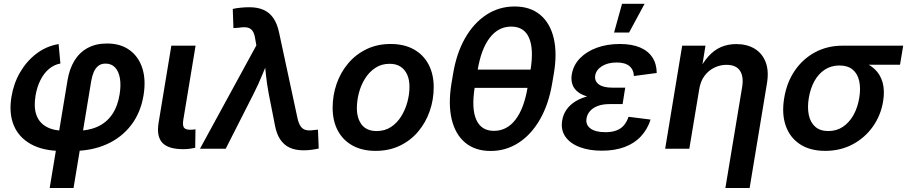

<svg xmlns="http://www.w3.org/2000/svg" viewBox="-20 -773 4715 998"><path d="M238.3 204.1 331.1 -356.4Q340.8 -414.6 366.7 -457.3Q392.6 -500 435.1 -523.4Q477.5 -546.9 536.6 -546.9Q606.4 -546.9 653.6 -512.7Q700.7 -478.5 720 -418Q739.3 -357.4 726.1 -277.8Q711.4 -187.5 661.6 -122.6Q611.8 -57.6 533.9 -22.9Q456.1 11.7 356.4 11.7H302.2Q205.1 11.7 141.4 -23.4Q77.6 -58.6 51.5 -121.8Q25.4 -185.1 39.6 -270Q50.8 -339.4 84.7 -397.5Q118.7 -455.6 169.7 -494.4Q220.7 -533.2 284.7 -543.9L293.9 -442.9Q261.2 -437 234.6 -414.6Q208 -392.1 190.2 -356.7Q172.4 -321.3 164.6 -275.9Q154.8 -216.3 169.2 -175.5Q183.6 -134.8 221.7 -113.8Q259.8 -92.8 320.3 -92.8H374Q438 -92.8 485.4 -113.8Q532.7 -134.8 562 -176.8Q591.3 -218.8 601.6 -281.7Q609.4 -328.6 603.5 -364.7Q597.7 -400.9 578.9 -421.6Q560.1 -442.4 528.3 -442.4Q505.9 -442.4 491 -430.7Q476.1 -418.9 467.3 -398.4Q458.5 -377.9 454.1 -351.6L362.3 204.1Z M933.1 2.4Q854.5 2.4 823.7 -31Q793 -64.5 804.2 -133.8L870.6 -535.6H996.6L933.1 -151.9Q928.2 -123 935.5 -110.8Q942.9 -98.6 968.3 -98.6Q978 -98.6 984.6 -99.4Q991.2 -100.1 996.1 -101.1L994.6 -4.9Q983.9 -2.4 967.8 0Q951.7 2.4 933.1 2.4Z M1019.5 0 1312.5 -537.1 1306.6 -570.8Q1302.7 -598.1 1292.7 -612.3Q1282.7 -626.5 1265.4 -629.9Q1248 -633.3 1221.7 -628.9L1193.4 -627L1189.9 -726.6Q1206.1 -730.5 1229.2 -732.9Q1252.4 -735.4 1276.9 -735.4Q1318.8 -735.4 1349.9 -721.7Q1380.9 -708 1400.9 -679Q1420.9 -649.9 1430.7 -603.5L1526.4 -158.2Q1532.7 -130.4 1543.2 -115.7Q1553.7 -101.1 1570.1 -97.2Q1586.4 -93.3 1608.9 -96.7L1632.8 -99.1L1636.7 -1Q1622.6 2.4 1601.1 5.4Q1579.6 8.3 1556.6 8.3Q1515.6 8.3 1485.6 -5.6Q1455.6 -19.5 1436.3 -48.6Q1417 -77.6 1408.7 -124L1376.5 -287.6Q1367.2 -336.9 1362.1 -386Q1356.9 -435.1 1352.1 -485.8H1385.7Q1363.8 -435.1 1344 -386Q1324.2 -336.9 1299.3 -287.6L1153.3 0Z M1932.6 11.2Q1862.3 11.2 1812.3 -16.6Q1762.2 -44.4 1735.6 -94.7Q1709 -145 1709 -212.4Q1709 -277.8 1729.7 -337.4Q1750.5 -397 1789.8 -443.6Q1829.1 -490.2 1885 -517.3Q1940.9 -544.4 2010.3 -544.4Q2080.6 -544.4 2130.6 -516.6Q2180.7 -488.8 2207.5 -438.2Q2234.4 -387.7 2234.4 -319.8Q2234.4 -254.9 2213.6 -195.3Q2192.9 -135.7 2153.6 -89.1Q2114.3 -42.5 2058.3 -15.6Q2002.4 11.2 1932.6 11.2ZM1937.5 -91.8Q1980.5 -91.8 2012.5 -113Q2044.4 -134.3 2065.7 -168.7Q2086.9 -203.1 2097.7 -243.4Q2108.4 -283.7 2108.4 -321.8Q2108.4 -357.9 2096.7 -384.5Q2085 -411.1 2062.3 -426.3Q2039.6 -441.4 2005.4 -441.4Q1962.9 -441.4 1930.9 -420.2Q1898.9 -398.9 1877.4 -364.5Q1856 -330.1 1845.5 -289.8Q1835 -249.5 1835 -210.9Q1835 -157.2 1860.6 -124.5Q1886.2 -91.8 1937.5 -91.8Z M2530.3 11.7Q2450.2 11.7 2398.4 -31.2Q2346.7 -74.2 2327.9 -152.8Q2309.1 -231.4 2326.7 -339.4L2335 -388.2Q2352.5 -495.6 2397.2 -574.2Q2441.9 -652.8 2507.8 -696Q2573.7 -739.3 2654.8 -739.3Q2735.8 -739.3 2787.6 -696.3Q2839.4 -653.3 2858.2 -574.5Q2877 -495.6 2858.4 -388.2L2850.1 -339.4Q2832 -231 2786.6 -152.1Q2741.2 -73.2 2675.5 -30.8Q2609.9 11.7 2530.3 11.7ZM2547.4 -92.8Q2614.7 -92.8 2659.7 -151.4Q2704.6 -210 2722.7 -320.8L2737.3 -406.7Q2755.4 -517.6 2730 -576.2Q2704.6 -634.8 2637.2 -634.8Q2570.3 -634.8 2525.4 -576.2Q2480.5 -517.6 2462.4 -406.7L2447.8 -320.8Q2429.7 -209 2455.6 -150.9Q2481.4 -92.8 2547.4 -92.8ZM2422.4 -316.4 2438 -411.1H2763.2L2747.6 -316.4Z M3108.4 10.3Q3042.5 10.3 2992.9 -8.5Q2943.4 -27.3 2918.7 -62.7Q2894 -98.1 2902.3 -147.5Q2907.2 -177.7 2924.6 -202.9Q2941.9 -228 2971.4 -246.3Q3001 -264.6 3043.2 -274.7Q3085.4 -284.7 3139.6 -284.7H3224.6L3216.3 -231.9H3147.5Q3114.3 -231.9 3088.9 -222.9Q3063.5 -213.9 3048.1 -197Q3032.7 -180.2 3028.8 -158.2Q3022.9 -125 3048.8 -105.5Q3074.7 -85.9 3126.5 -85.9Q3160.6 -85.9 3184.3 -95Q3208 -104 3223.1 -121.8Q3238.3 -139.6 3247.1 -166L3361.8 -151.4Q3345.2 -100.1 3311 -63.7Q3276.9 -27.3 3225.8 -8.5Q3174.8 10.3 3108.4 10.3ZM3138.2 -258.8Q3084.5 -258.8 3046.9 -267.6Q3009.3 -276.4 2986.6 -293Q2963.9 -309.6 2955.6 -333.3Q2947.3 -356.9 2952.1 -386.2Q2960.4 -435.5 2995.4 -470.9Q3030.3 -506.3 3083.7 -525.4Q3137.2 -544.4 3201.2 -544.4Q3263.7 -544.4 3306.2 -526.6Q3348.6 -508.8 3370.8 -475.1Q3393.1 -441.4 3393.6 -393.6L3274.9 -377.9Q3273.9 -410.6 3251.7 -429.4Q3229.5 -448.2 3185.5 -448.2Q3139.6 -448.2 3108.9 -429Q3078.1 -409.7 3073.7 -379.4Q3069.8 -351.6 3092.5 -334.5Q3115.2 -317.4 3163.1 -317.4H3230L3220.2 -258.8ZM3171.9 -604 3213.4 -753.4H3330.6L3250 -604Z M3614.7 -310.5 3563 0H3437.5L3525.9 -535.6H3647L3625.5 -402.3L3610.8 -402.8Q3634.8 -449.7 3663.3 -481.2Q3691.9 -512.7 3727.5 -528.3Q3763.2 -543.9 3807.1 -543.9Q3862.8 -543.9 3902.6 -519.8Q3942.4 -495.6 3960 -449.7Q3977.5 -403.8 3966.3 -337.9L3876.5 204.1H3750.5L3837.4 -319.3Q3846.7 -375 3826.2 -405.5Q3805.7 -436 3756.3 -436Q3723.1 -436 3693.4 -421.6Q3663.6 -407.2 3642.6 -379.6Q3621.6 -352.1 3614.7 -310.5Z M4269.5 11.2Q4190.9 11.2 4138.4 -23.2Q4085.9 -57.6 4064.2 -119.4Q4042.5 -181.2 4056.2 -263.7Q4069.8 -345.7 4111.8 -406.7Q4153.8 -467.8 4217.5 -501.7Q4281.2 -535.6 4359.4 -535.6H4674.8L4658.2 -436.5H4430.7L4343.3 -432.6Q4300.8 -432.6 4267.8 -411.4Q4234.9 -390.1 4213.6 -352.1Q4192.4 -314 4184.1 -263.7Q4175.8 -214.4 4184.1 -175.3Q4192.4 -136.2 4217.8 -114Q4243.2 -91.8 4285.6 -91.8Q4328.6 -91.8 4361.6 -114Q4394.5 -136.2 4416.3 -175Q4438 -213.9 4446.3 -263.7Q4454.6 -314.5 4446 -352.3Q4437.5 -390.1 4411.9 -411.4Q4386.2 -432.6 4343.8 -432.6L4349.1 -469.7Q4404.8 -469.7 4449.7 -456.3Q4494.6 -442.9 4524.9 -415.3Q4555.2 -387.7 4567.4 -345.5Q4579.6 -303.2 4570.3 -245.6Q4558.1 -172.4 4516.6 -114.3Q4475.1 -56.2 4411.6 -22.5Q4348.1 11.2 4269.5 11.2Z"/></svg>

Font: Inter 20pt SemiBold
Style: Italic
Weight: 600
Italic angle: -9.3988°
Version: Version 4.001;git-66647c0bb